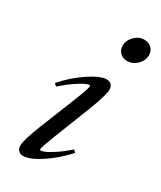

<svg xmlns="http://www.w3.org/2000/svg" viewBox="-169 -701 650 774"><g transform="rotate(30 156.0 -314.0)"><path d="M247.1 -529.8Q226.6 -529.8 213.9 -542.7Q201.2 -555.7 201.2 -574.7Q201.2 -600.1 220.9 -619.6Q240.7 -639.2 265.6 -639.2Q286.1 -639.2 299.3 -626.5Q312.5 -613.8 312.5 -594.2Q312.5 -568.8 292.7 -549.3Q272.9 -529.8 247.1 -529.8ZM76.2 11.2Q61.5 11.2 53.5 2.9Q45.4 -5.4 45.4 -20Q45.4 -46.9 77.6 -127L142.6 -289.6Q168.9 -355 168.9 -366.7Q168.9 -370.6 165 -370.6Q159.2 -370.6 145.5 -364.5Q131.8 -358.4 105.7 -340.6Q79.6 -322.8 51.3 -297.4L40 -307.6Q83 -356.9 134.5 -390.9Q186 -424.8 213.4 -424.8Q228 -424.8 236.1 -416.5Q244.1 -408.2 244.1 -393.6Q244.1 -368.7 212.9 -288.1L148.4 -124Q122.1 -57.1 122.1 -46.9Q122.1 -43 126 -43Q132.8 -43 145 -47.9Q157.2 -52.7 183.8 -70.1Q210.4 -87.4 241.7 -114.7L251.5 -104Q205.1 -53.2 155.3 -21Q105.5 11.2 76.2 11.2Z"/></g></svg>

Font: Elstob 18pt
Style: Italic
Weight: 400
Italic angle: -20°
Designer: Peter S. Baker
Version: Version 1.015